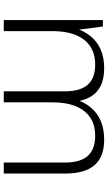

<svg xmlns="http://www.w3.org/2000/svg" viewBox="209 -796 587 1046"><g transform="rotate(90 503.0 -273.5)"><path d="M866 -333Q866 -417 830 -457.5Q794 -498 720 -498Q632 -498 585 -437.5Q538 -377 538 -264L505 -199V-264Q505 -401 566 -474Q627 -547 741 -547Q835 -547 880.5 -494.5Q926 -442 926 -333V0H866ZM90 -540H125L150 -347V0H90ZM478 -333Q478 -417 442 -457.5Q406 -498 332 -498Q244 -498 197 -437.5Q150 -377 150 -264L118 -199V-264Q118 -401 178.5 -474Q239 -547 352 -547Q447 -547 492.5 -494Q538 -441 538 -333V0H478Z"/></g></svg>

Font: Pathway Extreme 8pt Thin
Style: Regular
Weight: 100
Version: Version 1.001;gftools[0.9.26]